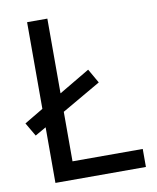

<svg xmlns="http://www.w3.org/2000/svg" viewBox="-81 -777 686 840"><g transform="rotate(-10 262.0 -357.0)"><path d="M97 0V-247L48 -219L13 -279L97 -329V-714H187V-382L324 -463L360 -400L187 -300V-80H499V0Z"/></g></svg>

Font: Noto Sans Syloti Nagri
Style: Regular
Weight: 400
Designer: Monotype Design Team
Foundry: Monotype Imaging Inc.
Version: Version 2.003; ttfautohint (v1.8.4.7-5d5b)